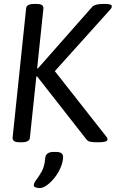

<svg xmlns="http://www.w3.org/2000/svg" viewBox="-20 -722 616 977"><path d="M82 2Q60 2 52 -4Q44 -10 44 -20L113 -680Q115 -702 155 -702H163Q185 -702 193 -696.5Q201 -691 201 -680L169 -374H173L450 -688Q458 -696 473.5 -699Q489 -702 505 -702H515Q549 -702 549 -690Q549 -681 537 -669L259 -360L520 -28Q525 -22 526 -18.5Q527 -15 527 -12Q526 2 482 2H475Q453 2 440.5 -0.5Q428 -3 421 -11L169 -333H165L132 -20Q129 2 90 2ZM181 235Q173 235 162.5 232Q152 229 152 221Q152 209 165 192.5Q178 176 192.5 150Q207 124 210 83Q213 51 253 51H264Q301 51 301 76Q301 100 289.5 128Q278 156 259.5 180Q241 204 220 219.5Q199 235 181 235Z"/></svg>

Font: Asap
Style: Italic
Weight: 400
Italic angle: -6°
Designer: Pablo Cosgaya
Foundry: Omnibus-Type
Version: Version 3.001; ttfautohint (v1.8.3)